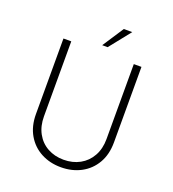

<svg xmlns="http://www.w3.org/2000/svg" viewBox="-157 -1004 1021 1131"><g transform="rotate(20 353.5 -438.0)"><path d="M353 -39Q410 -39 454.5 -63.5Q499 -88 524.5 -133.5Q550 -179 550 -240V-710H598V-237Q598 -161 566 -106Q534 -51 478.5 -21.5Q423 8 353 8Q284 8 228.5 -21.5Q173 -51 141 -106Q109 -161 109 -237V-710H158V-240Q158 -179 183 -133.5Q208 -88 252.5 -63.5Q297 -39 353 -39ZM371 -751H337L424 -884H477Z"/></g></svg>

Font: Josefin Sans Light
Style: Regular
Weight: 300
Designer: Santiago Orozco
Foundry: Typemade
Version: Version 2.000